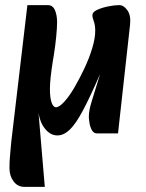

<svg xmlns="http://www.w3.org/2000/svg" viewBox="-20 -511 571 750"><path d="M17 146Q17 133 17.5 119.5Q18 106 20 87.5Q22 69 24 43L87 -491H167Q186 -491 194.5 -471.5Q203 -452 203 -424Q203 -403 199.5 -367Q196 -331 190 -294L186 -270Q181 -238 178 -211Q175 -184 175 -163Q175 -129 181.5 -110.5Q188 -92 199 -92Q211 -92 230.5 -113Q250 -134 270.5 -169Q291 -204 310 -244.5Q329 -285 340.5 -323.5Q352 -362 352 -390Q352 -413 346.5 -427.5Q341 -442 341 -452Q341 -464 359.5 -472.5Q378 -481 402.5 -486Q427 -491 446 -491Q463 -491 477.5 -471Q492 -451 488 -414L441 10H358Q346 10 339 -2.5Q332 -15 329.5 -31Q327 -47 327 -55Q327 -80 338.5 -116Q350 -152 371 -222Q332 -132 304 -79.5Q276 -27 252.5 -4.5Q229 18 204 18Q173 18 150 -16Q127 -50 126 -122L127 -111L155 219H76Q49 219 33 197.5Q17 176 17 146Z"/></svg>

Font: Alkatra SemiBold
Style: Regular
Weight: 600
Designer: Suman Bhandary
Version: Version 1.100;gftools[0.9.22]